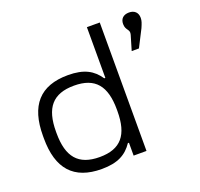

<svg xmlns="http://www.w3.org/2000/svg" viewBox="-125 -848 1038 996"><g transform="rotate(-20 394.5 -350.0)"><path d="M45 -257V-243C45 -76 119 9 274 9C363 9 411 -19 446 -71H452V0H523V-709H452V-429H446C411 -481 363 -509 274 -509C119 -509 45 -424 45 -257ZM116 -246V-254C116 -385 167 -447 285 -447C402 -447 452 -385 452 -254V-246C452 -115 402 -53 285 -53C167 -53 116 -115 116 -246ZM628 -513H668L716 -607C726 -630 731 -643 731 -658V-660C731 -688 713 -706 683 -706C651 -706 634 -688 634 -660C634 -623 661 -624 652 -594Z"/></g></svg>

Font: LT Wave Alt Light
Style: Regular
Weight: 300
Designer: Daniel Lyons
Version: Version 2.5 (Glyphs App)